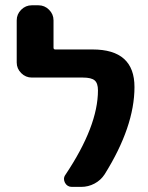

<svg xmlns="http://www.w3.org/2000/svg" viewBox="-20 -735 566 734"><path d="M254.9 -20.5Q237.3 -20.5 228.5 -36.1Q224.6 -43.9 224.6 -50.8Q224.6 -59.6 230.5 -67.4Q354.5 -252.9 354.5 -389.6Q354.5 -417 341.8 -427.7Q329.1 -438.5 296.9 -438.5H101.6Q78.1 -438.5 61 -455.6Q43.9 -472.7 43.9 -496.1V-657.2Q43.9 -680.7 61 -697.8Q78.1 -714.8 101.6 -714.8H127Q150.4 -714.8 167.5 -697.8Q184.6 -680.7 184.6 -657.2V-552.7Q184.6 -545.9 191.4 -545.9H334Q494.1 -545.9 494.1 -402.3Q494.1 -251 379.9 -68.4Q365.2 -45.9 341.3 -33.2Q317.4 -20.5 290 -20.5Z"/></svg>

Font: Gen Jyuu Gothic Bold
Style: Bold
Weight: 700
Designer: [Source Han Sans]
Ryoko NISHIZUKA  (kana & ideographs); Paul D. Hunt (Latin, Greek & Cyrillic); Wenlong ZHANG  (bopomofo
Version: Version 1.002.20150607